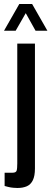

<svg xmlns="http://www.w3.org/2000/svg" viewBox="-38 -744 256 956"><path d="M49 192Q42 192 29 191Q16 190 4 187Q-8 184 -15 182V116H24Q41 116 44.5 106.5Q48 97 48 70V-527H136V95Q136 132 125.5 153.5Q115 175 95.5 183.5Q76 192 49 192ZM-18 -591 58 -724H122L198 -591H139L71 -713H110L40 -591Z"/></svg>

Font: Archivo ExtraCondensed Medium
Style: Regular
Weight: 500
Width: 2
Designer: Hector Gatti
Foundry: Omnibus-Type
Version: Version 2.001